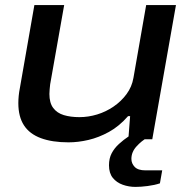

<svg xmlns="http://www.w3.org/2000/svg" viewBox="-20 -547 738 754"><path d="M512 187Q486 187 462 178.5Q438 170 423 151.5Q408 133 408 102Q408 75 418.5 55Q429 35 447 18.5Q465 2 486 -12H558V-6Q536 6 516 28Q496 50 496 77Q496 95 509 108.5Q522 122 551 122H617L608 173Q587 180 560 183.5Q533 187 512 187ZM249 12Q185 12 140.5 -4.5Q96 -21 74 -55Q52 -89 52 -142Q52 -156 53.5 -171Q55 -186 58 -201L115 -527H232L177 -216Q176 -206 175 -196.5Q174 -187 174 -178Q174 -143 189 -123Q204 -103 230.5 -95Q257 -87 292 -87Q327 -87 361.5 -97.5Q396 -108 426 -128.5Q456 -149 477 -177.5Q498 -206 504 -241L554 -527H671L578 0H484L491 -91H483Q448 -51 408 -29Q368 -7 327.5 2.5Q287 12 249 12Z"/></svg>

Font: Archivo Expanded Medium
Style: Italic
Weight: 500
Width: 7
Italic angle: -10°
Designer: Hector Gatti
Foundry: Omnibus-Type
Version: Version 2.001